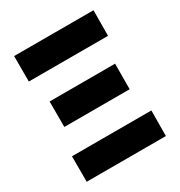

<svg xmlns="http://www.w3.org/2000/svg" viewBox="-190 -958 1023 1090"><g transform="rotate(-30 321.5 -413.0)"><path d="M536.1 -501H106.9V-334H535.2ZM581.7 -168H61.3V-1H580.5ZM581.7 -825H61.3V-658H580.5Z"/></g></svg>

Font: Hussar
Style: BdWide
Weight: 700
Foundry: Cannot Into Space Fonts
Version: Version 2.00